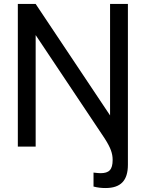

<svg xmlns="http://www.w3.org/2000/svg" viewBox="-20 -740 736 969"><path d="M535.5 -157.5 160 -720H70V0H160V-563L508.5 -41C538.5 6 548.5 34.5 548.5 67C548.5 116.5 530.5 134 487.5 134C478.5 134 470 133 452 131V201.5C473 207 492.5 209 512.5 209C589.5 209 625.5 171 625.5 91.5V-720H535.5Z"/></svg>

Font: Hauora Medium
Style: Regular
Weight: 500
Designer: Wayne Shih
Foundry: WCYS
Version: Version 1.001;hotconv 1.0.109;makeotfexe 2.5.65596